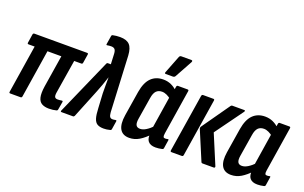

<svg xmlns="http://www.w3.org/2000/svg" viewBox="-84 -1084 2320 1464"><g transform="rotate(20 1076.0 -352.0)"><path d="M368.4 8Q333.3 8 310.4 -5Q287.5 -18 279.9 -50.1Q272.2 -82.2 280.7 -140L322 -399.8H209.3L148.2 -11Q146.5 0 135.9 0H52.2Q42.4 0 44.2 -11L105.3 -399.8H55.4Q45.5 -399.8 47.3 -410.8L57.8 -480.2Q60.2 -491.7 69.8 -491.7H498.2Q508.2 -491.7 506.2 -480.2L495.2 -410.8Q493.9 -399.8 483.9 -399.8H426.1L382.2 -127.5Q378.2 -100.5 384.5 -90.6Q390.8 -80.7 407.4 -80.7Q415.4 -80.7 423.6 -81.4Q431.8 -82.1 440 -83.5Q450.6 -85.7 449 -74.3L438.2 -11.1Q436.4 -1 428.2 0.6Q415.5 4.2 400.1 6.1Q384.8 8 368.4 8Z M812.1 8Q780.1 8 761 -3.2Q742 -14.4 733 -43.2Q724 -72.1 722 -124.8L715.3 -241.2Q715.1 -273 714.8 -304.2Q714.5 -335.4 715.3 -370.5H714.3Q703.2 -335.4 692.1 -304.7Q681 -274 667.6 -240.6L574 -9Q570 0 561.6 0H469.2Q457.8 0 464 -13L662.6 -463Q666 -471.6 674.4 -471.6H697.5L693.5 -556.6Q691.9 -582.1 682.3 -591.7Q672.7 -601.3 654.1 -601.3Q638.5 -601.3 622.3 -598.3Q617.5 -597.3 615.6 -599.3Q613.7 -601.3 614.7 -606.5L625.3 -673.4Q626.3 -683 634.9 -684.8Q662.8 -691 693.9 -691Q746.2 -691 771 -665.6Q795.7 -640.3 799.4 -579.8L821.6 -128Q823.6 -101.4 830.8 -91.5Q838 -81.7 852.5 -81.7Q857.9 -81.7 863.7 -82.4Q869.5 -83.1 876.5 -84.7Q887 -86.5 884.6 -75.1L874.5 -11Q873.5 -0.8 863.5 1Q849.7 4.8 836.9 6.4Q824 8 812.1 8Z M1019.7 8Q965.3 8 943.3 -31Q921.3 -70 933.1 -144.8L965.1 -344.4Q978.5 -424.6 1016.6 -462.2Q1054.7 -499.7 1114.7 -499.7Q1148.9 -499.7 1178 -486.7Q1207.1 -473.7 1228.3 -451.8L1214.5 -374Q1196.1 -390.2 1176.1 -399.5Q1156.2 -408.8 1137.5 -408.8Q1108 -408.8 1090.7 -391.1Q1073.3 -373.3 1066.9 -332.2L1038.1 -154.1Q1032.3 -118.6 1041 -101.8Q1049.7 -85.1 1074 -85.1Q1096.4 -85.1 1121.9 -100.7Q1147.4 -116.2 1178.3 -147.9L1178.2 -80.4Q1138 -37.4 1100.2 -14.7Q1062.4 8 1019.7 8ZM1233.6 8Q1191.2 8 1172.6 -14.9Q1153.9 -37.7 1160.9 -84.5L1163.9 -103.9L1161.1 -118.5L1206.7 -410.4L1216.7 -439.4L1223.3 -480.2Q1225.3 -491.7 1234.1 -491.7H1313.1Q1323.7 -491.7 1321.7 -480.2L1264.7 -118Q1261.5 -96.2 1264.9 -88.7Q1268.3 -81.3 1279.9 -81.3Q1286.1 -81.3 1291.8 -82.3Q1297.4 -83.3 1301.6 -84.3Q1309.4 -85.3 1307.4 -76.3L1297.2 -10Q1296.2 -0.4 1285.4 1.8Q1273.1 4.6 1260.2 6.3Q1247.4 8 1233.6 8ZM1115.5 -545.2Q1109.9 -545.2 1108.7 -549.5Q1107.5 -553.8 1109.9 -559L1165.5 -701Q1168.3 -707.6 1172.7 -710Q1177.2 -712.4 1183.6 -712.4H1263.9Q1270.7 -712.4 1271.9 -707.9Q1273.1 -703.4 1270.3 -697.6L1192.9 -556.6Q1186.9 -545.2 1173.1 -545.2Z M1612.3 0Q1604.6 0 1602 -6.6L1503.1 -241.4Q1499.7 -250 1505.1 -259L1663.9 -485Q1668.5 -491.7 1675.9 -491.7H1772Q1785.2 -491.7 1776.2 -478.2L1612.2 -252.2L1712.4 -13.4Q1714.4 -8.2 1712.2 -4.1Q1710 0 1703.8 0ZM1361.5 0Q1350.9 0 1352.3 -11L1426.7 -480.6Q1429.1 -491.7 1438.7 -491.7H1523.1Q1532.1 -491.7 1530.7 -480.6L1456.7 -11Q1454.9 0 1444.7 0Z M1845.7 8Q1791.3 8 1769.3 -31Q1747.3 -70 1759.1 -144.8L1791.1 -344.4Q1804.5 -424.6 1842.6 -462.2Q1880.7 -499.7 1940.7 -499.7Q1974.9 -499.7 2004 -486.7Q2033.1 -473.7 2054.3 -451.8L2040.5 -374Q2022.1 -390.2 2002.1 -399.5Q1982.2 -408.8 1963.5 -408.8Q1934 -408.8 1916.7 -391.1Q1899.3 -373.3 1892.9 -332.2L1864.1 -154.1Q1858.3 -118.6 1867 -101.8Q1875.7 -85.1 1900 -85.1Q1922.4 -85.1 1947.9 -100.7Q1973.4 -116.2 2004.3 -147.9L2004.2 -80.4Q1964 -37.4 1926.2 -14.7Q1888.4 8 1845.7 8ZM2059.6 8Q2017.2 8 1998.6 -14.9Q1979.9 -37.7 1986.9 -84.5L1989.9 -103.9L1987.1 -118.5L2032.7 -410.4L2042.7 -439.4L2049.3 -480.2Q2051.3 -491.7 2060.1 -491.7H2139.1Q2149.7 -491.7 2147.7 -480.2L2090.7 -118Q2087.5 -96.2 2090.9 -88.7Q2094.3 -81.3 2105.9 -81.3Q2112.1 -81.3 2117.8 -82.3Q2123.4 -83.3 2127.6 -84.3Q2135.4 -85.3 2133.4 -76.3L2123.2 -10Q2122.2 -0.4 2111.4 1.8Q2099.1 4.6 2086.2 6.3Q2073.4 8 2059.6 8Z"/></g></svg>

Font: Sofia Sans Condensed
Style: Italic
Weight: 400
Italic angle: -9°
Designer: Botio Nikoltchev, Ani Petrova
Foundry: lettersoup
Version: Version 4.101